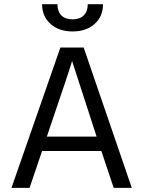

<svg xmlns="http://www.w3.org/2000/svg" viewBox="-20 -902 688 922"><path d="M205.1 -246.1 217.8 -284.2Q314 -565.9 326.2 -608.9L431.2 -285.2L443.8 -246.1ZM525.9 0H612.8L381.8 -673.8H270L35.2 0H122.1L182.1 -176.8H466.8ZM474.6 -881.8H401.4Q401.4 -847.2 382.1 -828.1Q362.8 -809.1 328.6 -809.1Q293 -809.1 274.4 -828.4Q255.9 -847.7 255.9 -881.8H182.1Q182.1 -823.2 222.7 -787.1Q263.2 -751 328.6 -751Q394 -751 434.3 -786.9Q474.6 -822.8 474.6 -881.8Z"/></svg>

Font: FAU Chimera
Style: Regular
Weight: 400
Version: Version 1.002;hotconv 1.0.117;makeotfexe 2.5.65602